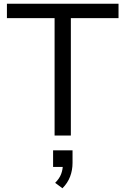

<svg xmlns="http://www.w3.org/2000/svg" viewBox="-20 -725 671 1027"><path d="M272 0V-628H17V-705H614V-628H359V0ZM314 282 275 253Q298 230 307 206Q316 182 316 157L334 168H264V79H368V146Q368 185 355 219.5Q342 254 314 282Z"/></svg>

Font: Nunito Sans 9pt
Style: Regular
Weight: 400
Version: Version 3.101;gftools[0.9.27]